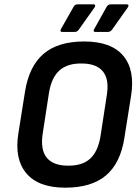

<svg xmlns="http://www.w3.org/2000/svg" viewBox="-20 -858 647 889"><path d="M282 11Q158 11 102 -55.5Q46 -122 65 -240L96 -435Q115 -552 182 -609Q249 -666 370 -666Q495 -666 550.5 -600Q606 -534 587 -415L556 -220Q538 -103 471 -46Q404 11 282 11ZM294 -91Q360 -90 396.5 -122.5Q433 -155 445 -225L474 -414Q487 -489 457 -526.5Q427 -564 358 -564Q293 -565 256 -532.5Q219 -500 207 -430L178 -241Q166 -166 196 -128.5Q226 -91 294 -91ZM268 -710Q262 -710 260.5 -714Q259 -718 262 -723L321 -827Q327 -838 340 -838H413Q419 -838 420.5 -834Q422 -830 418 -824L345 -721Q337 -710 326 -710ZM421 -710Q416 -710 414 -714Q412 -718 416 -723L474 -827Q481 -838 493 -838H566Q573 -838 574.5 -834Q576 -830 572 -824L499 -721Q491 -710 479 -710Z"/></svg>

Font: Sofia Sans Semi Condensed
Style: Bold Italic
Weight: 700
Italic angle: -9°
Version: Version 4.100